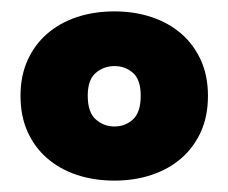

<svg xmlns="http://www.w3.org/2000/svg" viewBox="-20 -643 401 337"><path d="M181 -326Q145 -326 115 -336Q85 -346 63 -365Q41 -384 28.5 -411.5Q16 -439 16 -475Q16 -510 28.5 -537.5Q41 -565 63 -584Q85 -603 115 -613Q145 -623 181 -623Q216 -623 246 -613Q276 -603 298 -584Q320 -565 332.5 -537.5Q345 -510 345 -475Q345 -439 332.5 -411.5Q320 -384 298 -365Q276 -346 246 -336Q216 -326 181 -326ZM134 -475Q134 -446 148 -433.5Q162 -421 181 -421Q200 -421 213.5 -433.5Q227 -446 227 -475Q227 -503 213.5 -515Q200 -527 181 -527Q162 -527 148 -515Q134 -503 134 -475Z"/></svg>

Font: Baloo 2 Latin ExtraBold
Style: Regular
Weight: 400
Designer: Sarang Kulkarni and Ek Type
Foundry: Ek Type
Version: Version 1.001